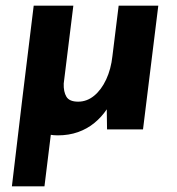

<svg xmlns="http://www.w3.org/2000/svg" viewBox="-20 -457 624 678"><path d="M184 21Q125 21 92.5 -16.5Q60 -54 65 -112L185 -189L137 201H22L59 -110L99 -437H239L205 -162Q204 -133 214.5 -115.5Q225 -98 256 -98Q287 -98 312.5 -119Q338 -140 355 -176.5Q372 -213 377 -259L399 -437H539L485 0H358L357 -71Q339 -44 313.5 -23Q288 -2 255.5 9.5Q223 21 184 21Z"/></svg>

Font: Josefin Sans Thin
Style: Bold Italic
Weight: 700
Italic angle: -7°
Version: Version 2.000